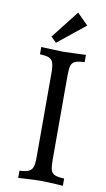

<svg xmlns="http://www.w3.org/2000/svg" viewBox="-92 -863 502 910"><g transform="rotate(10 159.0 -407.5)"><path d="M279 -592Q248 -591 233.5 -584.5Q219 -578 214.5 -562.5Q210 -547 210 -513V-111Q210 -78 214.5 -62Q219 -46 233.5 -39.5Q248 -33 279 -32V3L249 1Q198 -2 172 -2Q147 -2 96 1L64 3V-32Q94 -33 108.5 -40Q123 -47 128 -62.5Q133 -78 133 -111V-513Q133 -546 128 -562Q123 -578 108.5 -584.5Q94 -591 64 -592V-627Q106 -625 116 -625Q162 -623 172 -623Q183 -623 229 -625Q239 -625 279 -627ZM261 -765 129 -659 103 -684 208 -818Z"/></g></svg>

Font: Gupter
Style: Regular
Weight: 400
Designer: Octavio Pardo
Version: Version 1.000